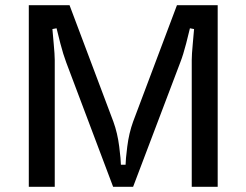

<svg xmlns="http://www.w3.org/2000/svg" viewBox="-20 -720 950 740"><path d="M819 0H719V-489Q719 -509 723 -551.5Q727 -594 728 -608L712 -611Q709 -597 697.5 -552.5Q686 -508 675 -480L493 0H416L235 -480Q224 -509 212.5 -553Q201 -597 198 -611L182 -608Q183 -594 187 -551.5Q191 -509 191 -489V0H91V-700H248L417 -251Q433 -207 439.5 -155Q446 -103 446 -85H464Q464 -103 470.5 -155Q477 -207 493 -251L662 -700H819Z"/></svg>

Font: Voces
Style: Regular
Weight: 400
Designer: Ana Paula Megda, Pablo Ugerman
Foundry: Ana Paula Megda, Pablo Ugerman
Version: Version 1.100